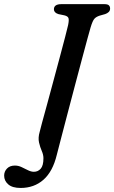

<svg xmlns="http://www.w3.org/2000/svg" viewBox="-95 -720 551 926"><path d="M342 -588Q338 -575.5 327 -534.5Q316 -493.5 300.2 -434.8Q284.5 -376 266.8 -309Q249 -242 232 -177Q215 -112 201 -58.5Q187 -5 179 26.5Q159.5 107.5 114.5 147Q69.5 186.5 4.5 186.5Q-35.5 186.5 -55.2 169.2Q-75 152 -75 127Q-75 107 -61.2 92.8Q-47.5 78.5 -23 78.5Q-6.5 78.5 9.2 86Q25 93.5 40 101Q55 108.5 68.5 108.5Q88 108.5 101.2 93.8Q114.5 79 114.5 43Q114.5 26.5 106.5 8.2Q98.5 -10 93.2 -32.8Q88 -55.5 96.5 -84.5Q98 -92.5 108 -128.8Q118 -165 132.5 -218.2Q147 -271.5 163 -331.2Q179 -391 194 -446.5Q209 -502 219.5 -543Q230 -584 233.5 -599Q238.5 -623.5 235.2 -632.8Q232 -642 215.5 -646L186.5 -652Q165 -659 165 -675Q165 -700 201 -700H408.5Q424.5 -700 430.2 -694.2Q436 -688.5 436 -679Q436 -668.5 429.2 -662Q422.5 -655.5 412 -652L385.5 -644.5Q368.5 -639 360 -629.2Q351.5 -619.5 342 -588Z"/></svg>

Font: Fraunces 9pt Soft
Style: Italic
Weight: 400
Italic angle: -16°
Version: Version 1.000;[0bf87f6ff]